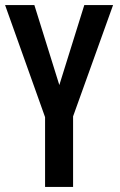

<svg xmlns="http://www.w3.org/2000/svg" viewBox="-20 -734 471 754"><path d="M213 -400 115 -714H0L157 -274V0H267V-277L424 -714H311Z"/></svg>

Font: Noto Sans Display Condensed Medium
Style: Regular
Weight: 500
Width: 3
Designer: Monotype Design Team
Foundry: Monotype Imaging Inc.
Version: Version 1.900